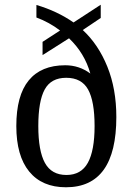

<svg xmlns="http://www.w3.org/2000/svg" viewBox="-20 -782 561 812"><path d="M49 -249Q49 -378 101.5 -442Q154 -506 256 -506Q315 -506 362 -471Q338 -557 272 -620L160 -549V-605L234 -653Q188 -688 134 -708V-761Q222 -735 291 -687L406 -762V-706L330 -655Q396 -594 434 -500Q472 -406 472 -287Q472 10 259 10Q158 10 103.5 -56.5Q49 -123 49 -249ZM380 -249Q380 -354 352.5 -403.5Q325 -453 260 -453Q196 -453 169 -403.5Q142 -354 142 -249Q142 -144 170 -93Q198 -42 261 -42Q323 -42 351.5 -93.5Q380 -145 380 -249Z"/></svg>

Font: Noto Serif Narrow
Style: Regular
Weight: 400
Width: 4
Designer: Monotype Design Team
Foundry: Monotype Imaging Inc.
Version: Version 1.001